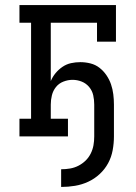

<svg xmlns="http://www.w3.org/2000/svg" viewBox="-20 -540 540 760"><path d="M222 200V130Q240 130 257.5 127Q275 124 290.5 116Q306 108 318.5 96Q331 84 339 68Q347 52 350 35Q353 18 353 0V-126Q353 -145 349 -163Q345 -181 333 -195.5Q321 -210 303.5 -217Q286 -224 267 -224Q249 -224 231 -217Q213 -210 201.5 -195.5Q190 -181 185.5 -163Q181 -145 181 -126V-70H249V0H57V-70H103V-450H57V-520H439V-375H364V-450H181V-219Q188 -236 200 -250.5Q212 -265 227.5 -275.5Q243 -286 261 -290Q279 -294 298 -294Q318 -294 338 -289Q358 -284 374 -271.5Q390 -259 401.5 -242Q413 -225 419.5 -206Q426 -187 428.5 -166.5Q431 -146 431 -126V0Q431 27 426 54.5Q421 82 408 106Q395 130 374.5 149Q354 168 329 179.5Q304 191 277 195.5Q250 200 222 200Z"/></svg>

Font: Iosevka Gothic
Style: Regular
Weight: 400
Monospace: yes
Designer: Belleve Invis
Foundry: Belleve Invis
Version: Version 15.5.1; ttfautohint (v1.8.4)